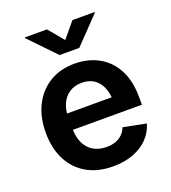

<svg xmlns="http://www.w3.org/2000/svg" viewBox="-141 -870 875 985"><g transform="rotate(-20 297.0 -377.5)"><path d="M309.1 10.7Q226.1 10.7 166 -23.7Q106 -58.1 73.7 -121.1Q41.5 -184.1 41.5 -270Q41.5 -354 73.5 -417.7Q105.5 -481.4 163.8 -517.1Q222.2 -552.7 300.8 -552.7Q353 -552.7 398.7 -536.1Q444.3 -519.5 479.2 -485.6Q514.2 -451.7 534.2 -399.7Q554.2 -347.7 554.2 -276.4V-236.3H101.6V-325.2H486.8L422.9 -300.3Q422.9 -344.7 409.2 -377.9Q395.5 -411.1 368.7 -429.4Q341.8 -447.8 301.8 -447.8Q262.2 -447.8 234.1 -429.2Q206.1 -410.6 191.7 -378.9Q177.2 -347.2 177.2 -308.1V-245.6Q177.2 -196.3 193.8 -162.4Q210.4 -128.4 240.7 -111.3Q271 -94.2 311 -94.2Q337.4 -94.2 359.4 -101.8Q381.3 -109.4 397 -124.5Q412.6 -139.6 420.9 -161.6L545.4 -137.2Q532.7 -92.8 500.2 -59.3Q467.8 -25.9 419.4 -7.6Q371.1 10.7 309.1 10.7ZM228.5 -766.1 298.3 -682.6 367.7 -766.1H488.8V-762.2L352.1 -620.1H244.6L107.9 -762.2V-766.1Z"/></g></svg>

Font: Inter Cardless
Style: Bold
Weight: 700
Designer: Rasmus Andersson
Foundry: rsms
Version: Version 4.001;git-9221beed3